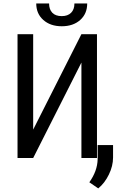

<svg xmlns="http://www.w3.org/2000/svg" viewBox="-20 -907 707 1102"><path d="M447.3 -710.9H536.6V0H447.3V-547.9L170.4 0H80.6V-710.9H170.4V-163.1ZM480.5 -887.2Q480.5 -828.1 440.2 -792.2Q399.9 -756.3 334.5 -756.3Q269 -756.3 228.5 -792.5Q188 -828.6 188 -887.2H261.7Q261.7 -853 280.3 -833.7Q298.8 -814.5 334.5 -814.5Q368.7 -814.5 387.9 -833.5Q407.2 -852.5 407.2 -887.2ZM543.9 174.3 492.7 139.2Q538.6 75.2 540.5 7.3V-74.2H628.9V-3.4Q628.9 45.9 604.7 95.2Q580.6 144.5 543.9 174.3Z"/></svg>

Font: Roboto Condensed
Style: Regular
Weight: 400
Designer: Google
Version: Version 2.001047; 2015